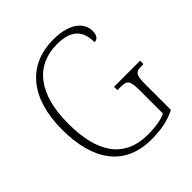

<svg xmlns="http://www.w3.org/2000/svg" viewBox="-199 -859 1005 1005"><g transform="rotate(-45 303.5 -357.0)"><path d="M348 10C423 10 477 -2 529 -28V-218C529 -290 540 -299 585 -299H597V-324H404V-299H425C474 -299 486 -290 486 -219V-44C456 -29 406 -21 356 -21C173 -21 98 -148 98 -358C98 -573 189 -693 351 -693C463 -693 497 -639 497 -561C518 -561 532 -577 532 -610C532 -667 481 -724 354 -724C166 -724 53 -591 53 -358C53 -132 148 10 348 10Z"/></g></svg>

Font: Noto Serif Myanmar SemiCondensed ExtraLight
Style: Regular
Weight: 200
Width: 4
Designer: Ben Mitchell and the Monotype Design Team
Foundry: Monotype Imaging Inc.
Version: Version 2.106